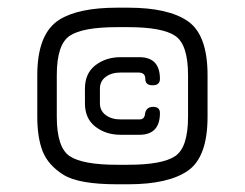

<svg xmlns="http://www.w3.org/2000/svg" viewBox="-20 -560 638 500"><path d="M342.8 -411.1Q396.5 -411.1 396.5 -354.5Q396.5 -337.9 377.4 -337.9Q358.4 -337.9 358.4 -354.5Q358.4 -371.1 340.8 -371.1H293.9Q270.5 -371.1 255.4 -359.9Q240.2 -348.6 240.2 -329.1V-291Q240.2 -271.5 255.4 -260.3Q270.5 -249 293.9 -249H340.8Q355.5 -248 357.4 -261.7Q359.4 -281.2 377.9 -281.7Q396.5 -282.2 396.5 -265.6Q396.5 -209 342.8 -209H293.9Q255.9 -209 228.5 -230Q201.2 -251 201.2 -291V-329.1Q201.2 -369.1 228.5 -390.1Q255.9 -411.1 293.9 -411.1ZM285.2 -80.1Q184.6 -80.1 145 -105Q105.5 -129.9 91.3 -165.5Q77.1 -201.2 77.1 -255.9V-364.3Q77.1 -472.7 134.8 -508.8Q184.6 -540 285.2 -540H313.5Q418.9 -540 469.7 -504.4Q520.5 -468.8 520.5 -364.3V-255.9Q520.5 -151.4 469.7 -115.7Q418.9 -80.1 313.5 -80.1ZM285.2 -130.9H313.5Q402.3 -130.9 436 -153.3Q469.7 -175.8 469.7 -255.9V-364.3Q469.7 -444.3 436 -466.8Q402.3 -489.3 313.5 -489.3H285.2Q195.3 -489.3 161.6 -466.8Q127.9 -444.3 127.9 -364.3V-255.9Q127.9 -175.8 161.6 -153.3Q195.3 -130.9 285.2 -130.9Z"/></svg>

Font: Jura
Style: Book
Weight: 400
Version: Version 2.5